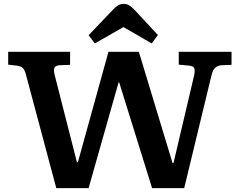

<svg xmlns="http://www.w3.org/2000/svg" viewBox="-20 -966 1231 986"><path d="M269 0 114 -580Q108 -605 98.5 -615.5Q89 -626 65 -629L22 -634V-700H340V-633L287 -631Q266 -630 260 -618.5Q254 -607 261 -580L375 -133H380L537 -700H693L866 -129H871L977 -579Q982 -604 977.5 -615.5Q973 -627 951 -629L898 -634V-700H1169V-633L1117 -631Q1098 -629 1085.5 -618.5Q1073 -608 1066 -579L926 0H761L592 -543H589L435 0ZM467 -743 435 -785 560 -916Q574 -931 586.5 -938.5Q599 -946 616 -946Q630 -946 642.5 -939Q655 -932 673 -913L791 -786L759 -743L614 -827Z"/></svg>

Font: Literata 7pt SemiBold
Style: Regular
Weight: 600
Designer: Latin by Veronika Burian and Jose Scaglione. Greek by Irene Vlachou. Cyrillic by Vera Evstafieva.
Foundry: TypeTogether
Version: Version 3.002